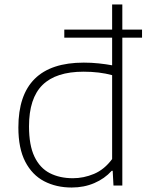

<svg xmlns="http://www.w3.org/2000/svg" viewBox="-20 -828 662 857"><path d="M300 9Q231 9 177.2 -19Q123.5 -47 92.8 -106.2Q62 -165.5 62 -259Q62 -548.5 354 -548.5Q388.5 -548.5 421.2 -545Q454 -541.5 480.5 -536.5V-808H526V0H486.5L483 -65.5H478.5Q447 -30.5 401 -10.8Q355 9 300 9ZM305.5 -32.5Q353.5 -32.5 399.5 -51.8Q445.5 -71 480.5 -118V-492.5Q424.5 -508 353 -508Q230 -508 169.8 -448.8Q109.5 -389.5 109.5 -264Q109.5 -179.5 133.8 -128.8Q158 -78 202.2 -55.2Q246.5 -32.5 305.5 -32.5ZM267 -660V-696H614V-660Z"/></svg>

Font: Encode Sans Expanded ExtraLight
Style: Regular
Weight: 200
Width: 7
Designer: Multiple Designers
Foundry: Impallari Type
Version: Version 3.000; ttfautohint (v1.8.3) -l 8 -r 50 -G 200 -x 14 